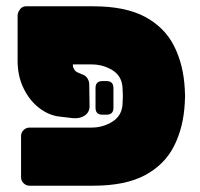

<svg xmlns="http://www.w3.org/2000/svg" viewBox="-20 -591 637 611"><path d="M306 -226Q284 -226 284 -248V-311Q284 -333 306 -333H319Q341 -333 341 -311V-248Q341 -226 319 -226ZM212 -386V-380Q214 -373 217.5 -368Q221 -363 226 -361L247 -352Q255 -348 259.5 -339.5Q264 -331 264 -322L265 -253Q265 -234 250 -223.5Q235 -213 212 -215L169 -220Q135 -224 104.5 -247.5Q74 -271 55 -310Q36 -349 36 -398V-544Q38 -555 45 -563Q52 -571 63 -571H276Q379 -571 441.5 -537.5Q504 -504 534 -444.5Q564 -385 568 -308Q569 -293 569 -285.5Q569 -278 568 -263Q564 -186 534 -126.5Q504 -67 441.5 -33.5Q379 0 276 0H74Q63 0 55 -8Q47 -16 47 -27V-158Q47 -169 55 -177Q63 -185 74 -185H271Q308 -185 338 -204Q368 -223 370 -260Q371 -275 371 -285.5Q371 -296 370 -311Q368 -349 338 -367.5Q308 -386 271 -386Z"/></svg>

Font: Rubik Black
Style: Regular
Weight: 900
Designer: Hubert and Fischer
Foundry: Hubert and Fischer
Version: Version 2.300;gftools[0.9.30]